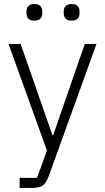

<svg xmlns="http://www.w3.org/2000/svg" viewBox="-20 -729 521 949"><path d="M399 -512H457L220 144Q208 176 191 188Q174 200 135 200H77V150H163L212 15L22 -512H82L239 -61H243ZM150 -627Q129 -627 120 -637Q111 -647 111 -663V-673Q111 -689 120 -699Q129 -709 150 -709Q170 -709 179.5 -699Q189 -689 189 -673V-663Q189 -647 179.5 -637Q170 -627 150 -627ZM334 -627Q314 -627 304.5 -637Q295 -647 295 -663V-673Q295 -689 304.5 -699Q314 -709 334 -709Q355 -709 364 -699Q373 -689 373 -673V-663Q373 -647 364 -637Q355 -627 334 -627Z"/></svg>

Font: IBM Plex Thai Light
Style: Regular
Weight: 300
Designer: Mike Abbink, Paul van der Laan, Pieter van Rosmalen, Ben Mitchell, Mark Frömberg
Foundry: Bold Monday
Version: Version 1.0